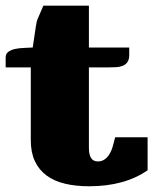

<svg xmlns="http://www.w3.org/2000/svg" viewBox="-20 -648 562 679"><path d="M295.4 10.7Q247.6 10.7 209.2 1.5Q170.9 -7.8 144.3 -27.6Q117.7 -47.4 103.3 -78.1Q88.9 -108.9 88.9 -151.9V-409.7H0V-444.8Q0 -458 9.5 -464.8Q19 -471.7 33.4 -474.9Q47.9 -478 64.7 -478.5Q81.5 -479 95.7 -480L106.9 -555.2Q107.9 -562 109.6 -569.8Q111.3 -577.6 115.2 -585.9L133.3 -627.9H294.4V-480H437V-453.6Q437 -437.5 430.7 -428.5Q424.3 -419.4 414.1 -415.3Q403.8 -411.1 390.9 -410.4Q377.9 -409.7 364.3 -409.7H294.4V-125Q294.4 -77.1 325.7 -77.1Q338.9 -77.1 348.4 -83.3Q357.9 -89.4 364.5 -98.9Q371.1 -108.4 375 -119.1Q378.9 -129.9 381.3 -139.6L387.2 -162.6H502V-45.9Q420.4 10.7 295.4 10.7Z"/></svg>

Font: Tienne Black
Style: Regular
Weight: 900
Designer: vernon adams
Foundry: vernon adams
Version: Version 001.001